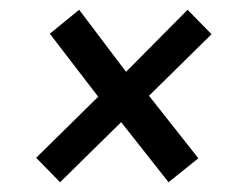

<svg xmlns="http://www.w3.org/2000/svg" viewBox="-20 -504 495 393"><path d="M413 -434 285 -308 386 -180 325 -131 228 -254 103 -131 54 -181 181 -306 82 -435 142 -484 238 -357 364 -484Z"/></svg>

Font: Fira Sans Condensed
Style: Italic
Weight: 400
Width: 3
Italic angle: -8°
Designer: bBox Type GmbH & Carrois Corporate GbR & Edenspiekermann AG
Foundry: bBox Type GmbH & Carrois Corporate GbR & Edenspiekermann AG
Version: Version 4.301